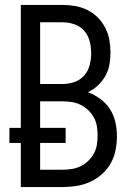

<svg xmlns="http://www.w3.org/2000/svg" viewBox="-20 -755 540 775"><path d="M64 0V-178H18V-239H64V-735H233Q259 -735 284.5 -730.5Q310 -726 333 -714.5Q356 -703 374.5 -684.5Q393 -666 405 -642.5Q417 -619 421.5 -593.5Q426 -568 426 -542Q426 -518 421.5 -493.5Q417 -469 405 -448Q393 -427 375 -410Q357 -393 335 -383Q361 -373 384.5 -356Q408 -339 423.5 -315Q439 -291 445.5 -263Q452 -235 452 -206Q452 -178 446.5 -149.5Q441 -121 427 -96Q413 -71 391.5 -52Q370 -33 344 -21Q318 -9 289.5 -4.5Q261 0 233 0ZM142 -416H233Q257 -416 280.5 -424Q304 -432 320 -450.5Q336 -469 342 -492.5Q348 -516 348 -541Q348 -565 342 -588.5Q336 -612 320 -630.5Q304 -649 280.5 -657Q257 -665 233 -665H142ZM233 -70Q252 -70 270.5 -73Q289 -76 305.5 -84Q322 -92 336 -105.5Q350 -119 359 -135.5Q368 -152 371 -170.5Q374 -189 374 -208Q374 -226 371 -245Q368 -264 359 -280.5Q350 -297 336.5 -310Q323 -323 306 -331.5Q289 -340 270.5 -343Q252 -346 233 -346H142V-239H245V-178H142V-70Z"/></svg>

Font: HulyMono
Style: Regular
Weight: 400
Monospace: yes
Designer: Belleve Invis
Foundry: Belleve Invis
Version: Version 33.2.5; ttfautohint (v1.8.4)